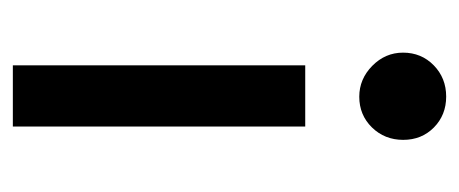

<svg xmlns="http://www.w3.org/2000/svg" viewBox="-230 -484 722 302"><g transform="rotate(-90 131.0 -333.0)"><path d="M83 -213.9H179.2V-673.8H83ZM199.2 -60.1Q199.2 -87.9 178.5 -108.4Q157.7 -128.9 129.9 -128.9Q101.1 -128.9 81.5 -108.9Q62 -88.9 62 -59.8Q62 -30.8 81.5 -11.5Q101.1 7.8 130.1 7.8Q159.2 7.8 179.2 -11.7Q199.2 -31.2 199.2 -60.1Z"/></g></svg>

Font: FAU Chimera Medium
Style: Regular
Weight: 500
Version: Version 1.002;hotconv 1.0.117;makeotfexe 2.5.65602